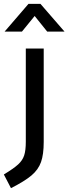

<svg xmlns="http://www.w3.org/2000/svg" viewBox="-64 -752 355 997"><path d="M0 0ZM-44 154Q7 123 30 102Q53 81 61.5 55Q70 29 70 -16V-500H163V-15Q163 50 149 89.5Q135 129 99.5 159Q64 189 -7 225ZM84 -732H146L271 -588H181L116 -669L50 -588H-40Z"/></svg>

Font: sheba-seeBold
Style: Regular
Weight: 600
Designer: Mohamed Galeb, the designers
Foundry: Kief Type Foundry
Version: Version 2.010; ttfautohint (v1.5.33-1714) -l 8 -r 50 -G 200 